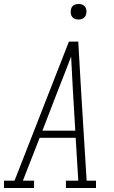

<svg xmlns="http://www.w3.org/2000/svg" viewBox="-54 -944 574 964"><path d="M-34 0V-37H19L292 -735H339L353 -490L381 -37H428V0H277V-37H339L326 -252H145L61 -37H117V0ZM159 -288H324L312 -490Q310 -533 307.5 -575.5Q305 -618 303 -660Q287 -618 270.5 -575.5Q254 -533 237 -490ZM340 -846Q331 -846 322.5 -849Q314 -852 308.5 -859Q303 -866 301.5 -875.5Q300 -885 302 -895Q303 -901 306 -907Q309 -913 315 -917Q321 -921 327.5 -922.5Q334 -924 340 -924Q350 -924 358.5 -921Q367 -918 372.5 -911Q378 -904 379.5 -894.5Q381 -885 379 -875Q378 -869 374.5 -863Q371 -857 365.5 -853Q360 -849 353.5 -847.5Q347 -846 340 -846Z"/></svg>

Font: Iosevka Slab XLtObl
Style: Regular
Weight: 200
Italic angle: -9°
Monospace: yes
Designer: Belleve Invis
Foundry: Belleve Invis
Version: Version 11.1.1; ttfautohint (v1.8.3)